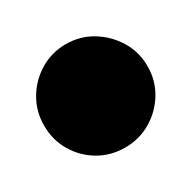

<svg xmlns="http://www.w3.org/2000/svg" viewBox="-130 -1151 362 362"><g transform="rotate(-30 50.5 -970.5)"><path d="M-62 -970Q-62 -939 -47 -913.5Q-32 -888 -6.5 -873Q19 -858 50 -858Q81 -858 106.5 -873Q132 -888 147.5 -913.5Q163 -939 163 -970Q163 -1001 147.5 -1026.5Q132 -1052 106.5 -1067.5Q81 -1083 50 -1083Q19 -1083 -6.5 -1067.5Q-32 -1052 -47 -1026.5Q-62 -1001 -62 -970Z"/></g></svg>

Font: Linefont Black
Style: Regular
Weight: 900
Monospace: yes
Version: Version 3.002;gftools[0.9.33]